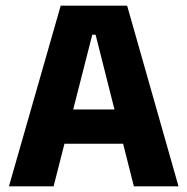

<svg xmlns="http://www.w3.org/2000/svg" viewBox="-20 -659 663 679"><path d="M11.6 0 194.7 -639H429.6L611.3 0H453.4L318.1 -536.1H306.3L169.5 0ZM167.1 -150.6V-271.9H454.8V-150.6Z"/></svg>

Font: Anek Odia Medium
Style: Regular
Weight: 500
Designer: Yesha Goshar & Mahesh Sahu (Odia), Yesha Goshar (Latin)
Foundry: Ek Type
Version: Version 1.003